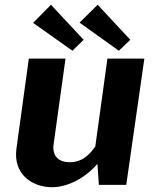

<svg xmlns="http://www.w3.org/2000/svg" viewBox="-20 -776 653 806"><path d="M198 10C255 10 330 -20 389 -88L395 0H510L586 -530H431L380 -161C352 -121 321 -95 273 -95C221 -95 199 -126 205 -170L255 -530H101L49 -152C35 -50 108 9 198 10ZM119 -680 284 -563 331 -609 194 -756ZM314 -681 479 -563 527 -609 390 -756Z"/></svg>

Font: Cheyenne Sans
Style: Bold Italic
Weight: 700
Italic angle: -8.13011°
Designer: The Public Sans project authors (U.S. Web Design System), Libre Franklin designed by Pablo Impallari and Rodrigo Fuenzal
Foundry: The Cheyenne Sans Project Authors
Version: Version 2.007